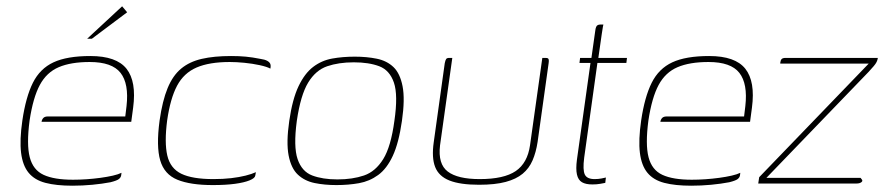

<svg xmlns="http://www.w3.org/2000/svg" viewBox="-20 -583 2809 610"><path d="M210 7Q159 7 124.5 -2Q90 -11 71 -34Q52 -57 47 -97.5Q42 -138 51 -200Q62 -275 84.5 -320Q107 -365 150 -385Q193 -405 267 -405Q350 -405 382 -364.5Q414 -324 403 -241L397 -196H112Q113 -203 117.5 -208Q122 -213 132 -213H378L382 -246Q390 -317 363 -351.5Q336 -386 265 -386Q205 -386 166.5 -369.5Q128 -353 106.5 -313Q85 -273 74 -200Q64 -124 74.5 -83.5Q85 -43 118.5 -27.5Q152 -12 212 -12Q232 -12 254.5 -13.5Q277 -15 299 -18Q321 -21 338.5 -25Q356 -29 366 -34L365 -26Q364 -19 357.5 -14Q351 -9 331 -4Q305 1 273.5 4Q242 7 210 7ZM257 -460 368 -563 384 -544 272 -460Z M656 5Q585 5 543.5 -12Q502 -29 489 -73.5Q476 -118 487 -200Q496 -263 512.5 -303Q529 -343 555.5 -365Q582 -387 621 -396Q660 -405 714 -405Q740 -405 761 -403Q782 -401 807 -396Q821 -394 828.5 -390Q836 -386 838.5 -380.5Q841 -375 839 -365Q828 -371 805 -376Q782 -381 756.5 -383.5Q731 -386 710 -386Q645 -386 604.5 -368.5Q564 -351 542.5 -310.5Q521 -270 511 -200Q502 -130 511.5 -89Q521 -48 556 -31Q591 -14 658 -14Q689 -14 714.5 -17Q740 -20 760 -25Q780 -30 793 -36L791 -25Q790 -17 773 -10Q756 -3 726.5 1Q697 5 656 5Z M1049 5Q1011 5 979.5 -1.5Q948 -8 926.5 -28Q905 -48 897 -89Q889 -130 899 -199Q909 -268 928.5 -309Q948 -350 975 -370.5Q1002 -391 1035.5 -397Q1069 -403 1107 -403Q1145 -403 1177 -396.5Q1209 -390 1230 -370Q1251 -350 1259 -309Q1267 -268 1257 -199Q1247 -129 1228 -88Q1209 -47 1181.5 -27Q1154 -7 1120.5 -1Q1087 5 1049 5ZM1052 -13Q1100 -13 1136.5 -25.5Q1173 -38 1197.5 -77.5Q1222 -117 1233 -199Q1245 -281 1231.5 -320.5Q1218 -360 1185 -372.5Q1152 -385 1104 -385Q1056 -385 1019.5 -372.5Q983 -360 959 -320.5Q935 -281 923 -199Q912 -117 925.5 -77.5Q939 -38 972 -25.5Q1005 -13 1052 -13Z M1417 -399 1378 -121Q1371 -62 1402.5 -38Q1434 -14 1504 -14Q1581 -14 1618.5 -39.5Q1656 -65 1664 -122L1703 -399Q1704 -399 1705.5 -399Q1707 -399 1708 -399Q1709 -399 1710.5 -399Q1712 -399 1713 -399Q1719 -399 1721 -397.5Q1723 -396 1723.5 -392.5Q1724 -389 1723 -382L1688 -132Q1683 -99 1672 -73.5Q1661 -48 1640.5 -31Q1620 -14 1586.5 -5Q1553 4 1502 4Q1442 4 1408 -9.5Q1374 -23 1362.5 -52.5Q1351 -82 1358 -131L1393 -382Q1395 -392 1397.5 -395.5Q1400 -399 1407 -399Q1410 -399 1412 -399Q1414 -399 1417 -399Z M1862 3Q1841 3 1829 -4Q1817 -11 1813 -28.5Q1809 -46 1813 -76L1856 -383H1821L1823 -399H1859L1871 -484Q1872 -493 1874 -497.5Q1876 -502 1879.5 -503.5Q1883 -505 1887 -505H1897Q1897 -505 1895.5 -498Q1894 -491 1892 -476L1881 -399H1972L1970 -383H1878L1836 -82Q1831 -43 1838 -28.5Q1845 -14 1869 -14Q1881 -14 1891 -16Q1901 -18 1905 -19L1903 -2Q1898 -1 1887 1Q1876 3 1862 3Z M2176 7Q2125 7 2090.5 -2Q2056 -11 2037 -34Q2018 -57 2013 -97.5Q2008 -138 2017 -200Q2028 -275 2050.5 -320Q2073 -365 2116 -385Q2159 -405 2233 -405Q2316 -405 2348 -364.5Q2380 -324 2369 -241L2363 -196H2078Q2079 -203 2083.5 -208Q2088 -213 2098 -213H2344L2348 -246Q2356 -317 2329 -351.5Q2302 -386 2231 -386Q2171 -386 2132.5 -369.5Q2094 -353 2072.5 -313Q2051 -273 2040 -200Q2030 -124 2040.5 -83.5Q2051 -43 2084.5 -27.5Q2118 -12 2178 -12Q2198 -12 2220.5 -13.5Q2243 -15 2265 -18Q2287 -21 2304.5 -25Q2322 -29 2332 -34L2331 -26Q2330 -19 2323.5 -14Q2317 -9 2297 -4Q2271 1 2239.5 4Q2208 7 2176 7Z M2415 -18H2714L2718 -13Q2722 -8 2716.5 -4Q2711 0 2702 0H2389L2392 -20L2740 -381H2459V-384Q2460 -392 2463.5 -395.5Q2467 -399 2476 -399H2769Q2768 -392 2765 -386Q2762 -380 2756 -373Q2750 -366 2739 -354Z"/></svg>

Font: Genos Thin
Style: Italic
Weight: 100
Italic angle: -8°
Designer: Robert E. Leuschke
Foundry: Robert E. Leuschke
Version: Version 1.010